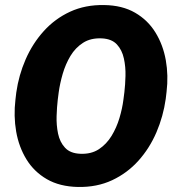

<svg xmlns="http://www.w3.org/2000/svg" viewBox="-20 -741 710 771"><path d="M648.9 -372.6 645.5 -343.8Q635.7 -273.9 608.2 -209.7Q580.6 -145.5 535.9 -95.7Q491.2 -45.9 430.2 -17.3Q369.1 11.2 293 9.8Q219.7 8.3 168.2 -21.5Q116.7 -51.3 86.2 -101.1Q55.7 -150.9 44.9 -212.9Q34.2 -274.9 42 -340.8L45.4 -369.6Q55.2 -439 83 -502.7Q110.8 -566.4 155.8 -616.2Q200.7 -666 261.7 -694.1Q322.8 -722.2 398.4 -720.7Q471.2 -719.7 522.5 -689.9Q573.7 -660.2 604.2 -610.6Q634.8 -561 645.8 -499.3Q656.7 -437.5 648.9 -372.6ZM475.6 -340.8 479.5 -371.1Q482.9 -399.9 483.9 -436Q484.9 -472.2 477.5 -506.1Q470.2 -540 449.5 -562.5Q428.7 -585 388.7 -586.9Q344.2 -588.9 313.5 -569.1Q282.7 -549.3 262.9 -516.4Q243.2 -483.4 231.9 -444.8Q220.7 -406.2 215.8 -370.6L211.9 -340.3Q208.5 -311.5 207.3 -275.1Q206.1 -238.8 213.1 -204.6Q220.2 -170.4 241.2 -147.7Q262.2 -125 302.7 -123.5Q346.2 -121.6 377 -141.8Q407.7 -162.1 428 -195.3Q448.2 -228.5 459.7 -267.1Q471.2 -305.7 475.6 -340.8Z"/></svg>

Font: Roboto Black
Style: Italic
Weight: 900
Italic angle: -12°
Designer: Christian Robertson
Foundry: Google
Version: Version 3.0; 2020